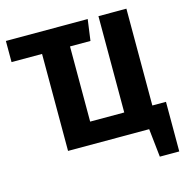

<svg xmlns="http://www.w3.org/2000/svg" viewBox="-122 -808 1054 1088"><g transform="rotate(-15 405.0 -263.5)"><path d="M716 -125H796V166H682L664 0H188V-569H9V-693H489L472 -569H352V-128H552V-693H716Z"/></g></svg>

Font: Fira Sans BGR
Style: Bold
Weight: 700
Designer: bBox Type GmbH & Carrois Corporate GbR & Edenspiekermann AG
Foundry: bBox Type GmbH & Carrois Corporate GbR & Edenspiekermann AG
Version: Version 4.301